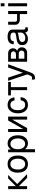

<svg xmlns="http://www.w3.org/2000/svg" viewBox="2139 -2908 987 5305"><g transform="rotate(-90 2632.5 -255.5)"><path d="M143 -524V-312L355 -524H451L200 -274L474 0H368L143 -226V0H60V-524Z M901 -257.5Q901 -352 861.5 -407Q822 -462 751.5 -462Q681 -462 641 -407.5Q601 -353 601 -258Q601 -163 641 -108.5Q681 -54 750.5 -54Q820 -54 860.5 -108.5Q901 -163 901 -257.5ZM514 -258Q514 -390 577 -464.5Q640 -539 751.5 -539Q863 -539 925.5 -464.5Q988 -390 988 -257.5Q988 -125 924.5 -51Q861 23 750 23Q639 23 576.5 -51.5Q514 -126 514 -258Z M1460 -257.5Q1460 -349 1418.5 -405Q1377 -461 1309.5 -461Q1242 -461 1202 -405.5Q1162 -350 1162 -258Q1162 -166 1202 -110.5Q1242 -55 1309 -55Q1376 -55 1418 -110.5Q1460 -166 1460 -257.5ZM1078 218V-524H1155V-445Q1214 -539 1320 -539Q1426 -539 1486.5 -462Q1547 -385 1547 -256.5Q1547 -128 1485.5 -52.5Q1424 23 1325 23Q1226 23 1162 -55V218Z M1637 -524H1721V-111L1956 -524H2064V0H1981V-413L1746 0H1637Z M2594 -348H2510Q2502 -403 2470 -432.5Q2438 -462 2386 -462Q2318 -462 2279.5 -406.5Q2241 -351 2241 -255.5Q2241 -160 2280 -107Q2319 -54 2388 -54Q2495 -54 2516 -180H2600Q2592 -84 2536 -30.5Q2480 23 2379.5 23Q2279 23 2216.5 -51.5Q2154 -126 2154 -254.5Q2154 -383 2217.5 -461Q2281 -539 2379.5 -539Q2478 -539 2532.5 -490Q2587 -441 2594 -348Z M2650 -524H3022V-448H2878V0H2794V-448H2650Z M3420 -524H3510L3277 110Q3236 218 3142 218Q3111 218 3086 205V130Q3113 136 3134.5 136Q3156 136 3171 124.5Q3186 113 3197 85L3229 2L3052 -524H3141L3275 -116Z M3799 -524Q3881 -524 3916 -484Q3951 -444 3951 -392Q3951 -305 3882 -277Q3978 -240 3978 -150Q3978 -85 3936 -42.5Q3894 0 3823 0H3580V-524ZM3664 -231V-76H3804Q3843 -76 3865.5 -97Q3888 -118 3888 -153.5Q3888 -189 3865 -210Q3842 -231 3804 -231ZM3762 -449H3664V-307H3762Q3821 -307 3844 -327.5Q3867 -348 3867 -376.5Q3867 -405 3844 -427Q3821 -449 3762 -449Z M4385 -165V-259Q4360 -247 4309.5 -239Q4259 -231 4222 -225Q4185 -219 4155 -196.5Q4125 -174 4125 -134Q4125 -94 4152 -72Q4179 -50 4238 -50Q4297 -50 4341 -86.5Q4385 -123 4385 -165ZM4061 -369Q4067 -539 4271 -539Q4368 -539 4418 -502.5Q4468 -466 4468 -396V-88Q4468 -47 4513 -47Q4522 -47 4531 -49V14Q4496 23 4465 23Q4434 23 4413.5 4.5Q4393 -14 4388 -54Q4304 23 4217.5 23Q4131 23 4084.5 -19Q4038 -61 4038 -132Q4038 -204 4072 -234Q4086 -247 4095.5 -255Q4105 -263 4127.5 -270.5Q4150 -278 4162 -281.5Q4174 -285 4204 -290Q4238 -296 4292.5 -303Q4347 -310 4366 -323Q4385 -336 4385 -362V-384Q4385 -422 4354.5 -442Q4324 -462 4267 -462Q4210 -462 4180 -439.5Q4150 -417 4145 -369Z M4601 -524H4685V-327Q4685 -302 4702 -289.5Q4719 -277 4743 -277H4897V-524H4981V0H4897V-201H4746Q4687 -201 4644 -234Q4601 -267 4601 -324Z M5195 -729V-624H5111V-729ZM5195 -524V0H5112V-524Z"/></g></svg>

Font: Autonym
Style: Regular
Weight: 500
Version: Version 1.0.20131126